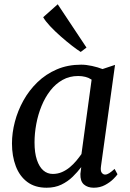

<svg xmlns="http://www.w3.org/2000/svg" viewBox="-20 -868 610 898"><path d="M452.5 -92Q449 -69 455.8 -60.2Q462.5 -51.5 471.5 -51.5Q480.5 -51.5 490.8 -58Q501 -64.5 516 -78L529.5 -53Q525.5 -46 510.2 -30.8Q495 -15.5 471.5 -2.8Q448 10 418.5 10Q390 10 372.5 -5.2Q355 -20.5 356 -54.5L360 -86.5Q342.5 -63.5 319.8 -41.2Q297 -19 267 -4.5Q237 10 198 10Q143.5 10 107.5 -17Q71.5 -44 53.8 -91Q36 -138 36 -197Q36 -246.5 49.5 -298.2Q63 -350 89.5 -397.8Q116 -445.5 155.2 -483.5Q194.5 -521.5 245.8 -543.5Q297 -565.5 359.5 -565.5Q383 -565.5 410.5 -559.5Q438 -553.5 459.5 -545L518 -564.5ZM408.5 -495.5Q395 -504.5 379.2 -508.5Q363.5 -512.5 345.5 -512.5Q305 -512.5 272.5 -494.2Q240 -476 215.5 -444.5Q191 -413 174.5 -372.8Q158 -332.5 149.8 -288.5Q141.5 -244.5 141.5 -201.5Q141.5 -153.5 152.5 -120.5Q163.5 -87.5 182.5 -71Q201.5 -54.5 227 -54.5Q250 -54.5 270 -63.2Q290 -72 306.8 -86Q323.5 -100 337 -116.2Q350.5 -132.5 361 -147.5ZM357.5 -625Q341.5 -635 316.2 -654.5Q291 -674 263.8 -698Q236.5 -722 214.2 -745.8Q192 -769.5 182 -787.5L250 -848L384.5 -645.5Z"/></svg>

Font: Merriweather 24pt
Style: Italic
Weight: 400
Italic angle: -7.8°
Designer: Eben Sorkin
Foundry: Eben Sorkin
Version: Version 2.101